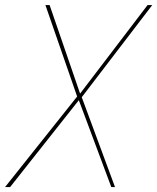

<svg xmlns="http://www.w3.org/2000/svg" viewBox="-30 -758 636 778"><path d="M287 -372.5 285.5 -358.5 154 -737.5H171L297 -371.5H289L568 -737.5H587L297 -358.5L298.5 -371.5L436 0H421L287 -358.5H294.5L11 0H-9.5Z"/></svg>

Font: Epilogue Thin
Style: Italic
Weight: 250
Italic angle: -12°
Designer: Tyler Finck
Foundry: Etcetera Type Co
Version: Version 2.112